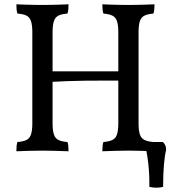

<svg xmlns="http://www.w3.org/2000/svg" viewBox="-20 -699 840 891"><path d="M455 3Q455 -10 456 -21Q457 -32 460 -40Q486 -42 501.5 -49.5Q517 -57 523 -75.5Q529 -94 529 -127V-549Q529 -582 523 -600.5Q517 -619 501.5 -626.5Q486 -634 460 -636Q457 -644 456 -655Q455 -666 455 -679Q474 -678 493.5 -677.5Q513 -677 533.5 -676.5Q554 -676 576 -676Q598 -676 618 -676.5Q638 -677 657.5 -677.5Q677 -678 697 -679Q697 -666 696 -655Q695 -644 692 -636Q666 -634 650.5 -626.5Q635 -619 629 -600.5Q623 -582 623 -549V-127Q623 -94 629 -75.5Q635 -57 650.5 -49.5Q666 -42 692 -40Q695 -32 696 -21Q697 -10 697 3Q667 2 636 1Q605 0 576 0Q547 0 513.5 1Q480 2 455 3ZM56 3Q56 -10 57 -21Q58 -32 61 -40Q88 -42 103 -49.5Q118 -57 124 -75.5Q130 -94 130 -127V-549Q130 -582 124 -600.5Q118 -619 103 -626.5Q88 -634 61 -636Q58 -644 57 -655Q56 -666 56 -679Q74 -678 94 -677.5Q114 -677 135 -676.5Q156 -676 177 -676Q198 -676 218.5 -676.5Q239 -677 258.5 -677.5Q278 -678 298 -679Q298 -666 297 -655Q296 -644 293 -636Q266 -634 251 -626.5Q236 -619 230 -600.5Q224 -582 224 -549V-127Q224 -94 230 -75.5Q236 -57 251 -49.5Q266 -42 293 -40Q296 -32 297 -21Q298 -10 298 3Q268 2 237 1Q206 0 177 0Q148 0 115 1Q82 2 56 3ZM219 -319V-368H534V-325Q506 -325 464 -325Q422 -325 376.5 -324.5Q331 -324 289.5 -322.5Q248 -321 219 -319ZM673 168Q674 115 668.5 63.5Q663 12 653 -26L668 -40H736Q751 -26 751 -4Q744 25 740.5 68.5Q737 112 737 168Q724 172 706 172Q688 172 673 168Z"/></svg>

Font: Vollkorn
Style: Regular
Weight: 400
Designer: Friedrich Althausen
Foundry: Friedrich Althausen
Version: Version 4.104